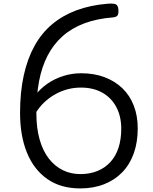

<svg xmlns="http://www.w3.org/2000/svg" viewBox="-20 -1033 852 1072"><path d="M428 19Q319 19 244 -33.5Q169 -86 130.5 -180.5Q92 -275 92 -403Q92 -518 112.5 -611.5Q133 -705 172.5 -776.5Q212 -848 271 -897.5Q330 -947 407 -975.5Q484 -1004 578 -1012Q616 -1015 627.5 -1008.5Q639 -1002 641 -981Q643 -958 637 -948Q631 -938 612 -936Q521 -929 450.5 -902.5Q380 -876 329 -830.5Q278 -785 245.5 -722Q213 -659 198 -579Q183 -499 183 -403Q183 -317 201.5 -253Q220 -189 253.5 -146.5Q287 -104 331.5 -82.5Q376 -61 428 -61Q482 -61 524.5 -78.5Q567 -96 597 -129Q627 -162 642 -209Q657 -256 657 -314Q657 -383 629.5 -435Q602 -487 551.5 -515.5Q501 -544 432 -544Q394 -544 359 -535Q324 -526 293.5 -509.5Q263 -493 237.5 -471Q212 -449 192.5 -422Q173 -395 161 -365L132 -416Q147 -462 176 -500Q205 -538 244.5 -565.5Q284 -593 332.5 -608.5Q381 -624 433 -624Q506 -624 564 -602Q622 -580 663.5 -540Q705 -500 727 -443Q749 -386 749 -316Q749 -239 727 -177Q705 -115 663 -71.5Q621 -28 561.5 -4.5Q502 19 428 19Z"/></svg>

Font: Playwrite ES
Style: Regular
Weight: 400
Designer: Veronika Burian, José Scaglione
Foundry: TypeTogether
Version: Version 1.002